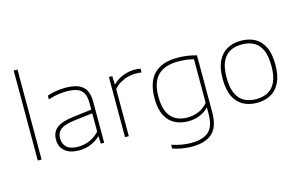

<svg xmlns="http://www.w3.org/2000/svg" viewBox="-118 -1121 2605 1665"><g transform="rotate(-15 1184.0 -289.0)"><path d="M98 0V-808H132V0Z M469 8Q387.5 8 342.2 -29.8Q297 -67.5 297 -134Q297 -200 342.5 -236.8Q388 -273.5 492 -286L660 -306.5V-368Q660 -427 640.2 -458.8Q620.5 -490.5 583.2 -502.8Q546 -515 493 -515Q458 -515 415.2 -509Q372.5 -503 328 -487V-521Q363.5 -534.5 407.2 -541.2Q451 -548 492 -548Q555.5 -548 600.8 -531.8Q646 -515.5 670 -476.5Q694 -437.5 694 -369V0H664L661 -67H657Q626.5 -34 576 -13Q525.5 8 469 8ZM334 -136Q334 -84.5 366.8 -54.8Q399.5 -25 469 -25Q522.5 -25 571.8 -46Q621 -67 660 -109V-273.5L491 -253Q405.5 -242.5 369.8 -214.5Q334 -186.5 334 -136Z M881 0V-540H911L914 -466H918Q952.5 -502 1004.8 -523Q1057 -544 1108 -544Q1124 -544 1136.8 -543Q1149.5 -542 1165 -539V-505Q1151.5 -507.5 1137.8 -508.2Q1124 -509 1108 -509Q1078.5 -509 1043.2 -500.2Q1008 -491.5 974.2 -472.2Q940.5 -453 915 -422V0Z M1421.5 230Q1384 230 1336.8 222.5Q1289.5 215 1250.5 201V167Q1298 182.5 1340 189.8Q1382 197 1422.5 197Q1530.5 197 1582 150.8Q1633.5 104.5 1633.5 -11V-63H1630.5Q1598.5 -30 1552 -10.5Q1505.5 9 1447.5 9Q1382 9 1329.5 -17.5Q1277 -44 1246.2 -103Q1215.5 -162 1215.5 -259Q1215.5 -548 1497.5 -548Q1583.5 -548 1667.5 -524V-14Q1667.5 117 1605.8 173.5Q1544 230 1421.5 230ZM1449.5 -24Q1500 -24 1548.8 -43.5Q1597.5 -63 1633.5 -107V-498Q1606.5 -505.5 1571 -510.2Q1535.5 -515 1493.5 -515Q1373.5 -515 1312.5 -454Q1251.5 -393 1251.5 -263Q1251.5 -174 1277.5 -121.8Q1303.5 -69.5 1348.2 -46.8Q1393 -24 1449.5 -24Z M2066.5 9Q1995.5 9 1942.2 -19.8Q1889 -48.5 1859.2 -110Q1829.5 -171.5 1829.5 -270Q1829.5 -366.5 1859.5 -428Q1889.5 -489.5 1943 -518.8Q1996.5 -548 2066.5 -548Q2137.5 -548 2190.8 -519.5Q2244 -491 2273.8 -429.8Q2303.5 -368.5 2303.5 -270Q2303.5 -173.5 2273.5 -111.8Q2243.5 -50 2190 -20.5Q2136.5 9 2066.5 9ZM2066.5 -24Q2127.5 -24 2172.8 -48.2Q2218 -72.5 2242.8 -126.5Q2267.5 -180.5 2267.5 -269Q2267.5 -358.5 2242.8 -412.5Q2218 -466.5 2172.8 -490.8Q2127.5 -515 2066.5 -515Q2005.5 -515 1960.2 -491Q1915 -467 1890.2 -413.2Q1865.5 -359.5 1865.5 -271Q1865.5 -181.5 1890.2 -127.2Q1915 -73 1960.2 -48.5Q2005.5 -24 2066.5 -24Z"/></g></svg>

Font: Encode Sans Expanded Thin
Style: Regular
Weight: 100
Width: 7
Designer: Multiple Designers
Foundry: Impallari Type
Version: Version 3.000; ttfautohint (v1.8.3) -l 8 -r 50 -G 200 -x 14 